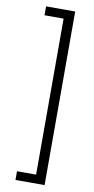

<svg xmlns="http://www.w3.org/2000/svg" viewBox="-101 -847 487 1000"><g transform="rotate(10 143.0 -347.0)"><path d="M212 112H58V66H159V-759H58V-806H212Z"/></g></svg>

Font: Fira Sans Condensed Light
Style: Regular
Weight: 300
Width: 3
Designer: bBox Type GmbH & Carrois Corporate GbR & Edenspiekermann AG
Foundry: bBox Type GmbH & Carrois Corporate GbR & Edenspiekermann AG
Version: Version 4.301